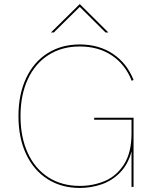

<svg xmlns="http://www.w3.org/2000/svg" viewBox="-20 -921 761 946"><path d="M71 -349Q71 -455 108.2 -535Q145.5 -615 214 -658.5Q282.5 -702 373 -702Q467 -702 536.2 -655.8Q605.5 -609.5 638 -527L629 -523Q597.5 -603.5 531 -647.8Q464.5 -692 373 -692Q284.5 -692 218.5 -649.8Q152.5 -607.5 116.8 -530Q81 -452.5 81 -349Q81 -245 116.8 -167.2Q152.5 -89.5 218.5 -47.2Q284.5 -5 373 -5Q438.5 -5 496 -29Q553.5 -53 590.8 -110.8Q628 -168.5 628 -264V-331H444V-341H638V0H628V-175Q611.5 -112 572.2 -71.5Q533 -31 481.2 -13Q429.5 5 373 5Q282.5 5 214 -38.8Q145.5 -82.5 108.2 -162.5Q71 -242.5 71 -349ZM373 -901 514 -761H500L373 -887L245 -761H231Z"/></svg>

Font: HK Grotesk Thin
Style: Regular
Weight: 100
Designer: Alfredo Marco Pradil
Foundry: Hanken Design Co.
Version: Version 3.001